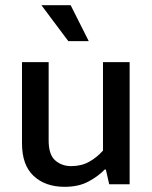

<svg xmlns="http://www.w3.org/2000/svg" viewBox="-20 -712 586 742"><path d="M378 -472H481V0H402L389 -57H385Q360 -31 322 -10.5Q284 10 230 10Q155 10 110 -32Q65 -74 65 -158V-472H168V-169Q168 -114 193.5 -92Q219 -70 255 -70Q294 -70 324 -86.5Q354 -103 378 -130ZM140 -692H253L323 -553H244Z"/></svg>

Font: Ek Mukta Medium
Style: Regular
Weight: 500
Designer: Girish Dalvi and Yashodeep Gholap
Foundry: Ek Type
Version: Version 2.538;PS 1.002;hotconv 16.6.51;makeotf.lib2.5.65220;